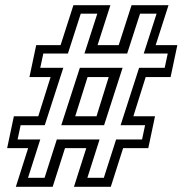

<svg xmlns="http://www.w3.org/2000/svg" viewBox="-20 -720 712 740"><path d="M41 0 88.5 -149H7.5L33.5 -272H127.5L175 -423H93.5L119.5 -546H213.5L263 -700H405.5L356 -546H437.5L487 -700H629.5L580 -546H663.5L637.5 -423H541.5L494 -272H577.5L551.5 -149H454.5L407 0H265L312.5 -149H230.5L183 0ZM216.2 -237.5 287.8 -458.8H452.5L381.2 -237.5ZM270 -272H352L399 -423H317.5ZM88 -34.8H151.8L199 -182.5H363.8L316.8 -34.8H380.2L427.5 -182.5H527.5L539.2 -237.5H444.8L516.2 -458.8H614.8L626.5 -513.8H534L583.5 -667.2H519.8L470.2 -513.8H305.5L355 -667.2H291.2L241.8 -513.8H147L135.2 -458.8H224L152.5 -237.5H59.5L47.8 -182.5H135.2Z"/></svg>

Font: Tourney Thin
Style: Italic
Weight: 100
Italic angle: -12°
Designer: Tyler Finck
Foundry: Etcetera Type Co
Version: Version 1.015